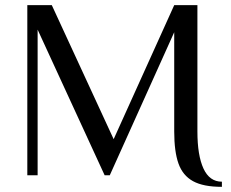

<svg xmlns="http://www.w3.org/2000/svg" viewBox="-20 -680 895 745"><path d="M656 -170V-555L406 0H386L126 -565V0H86V-660H181L421 -140L656 -660H746V-170Q746 -77 769.5 -26Q793 25 841 25V45Q769 45 729 23Q689 1 672.5 -45.5Q656 -92 656 -170Z"/></svg>

Font: ZCOOL XiaoWei
Style: Regular
Weight: 400
Version: Version 1.000